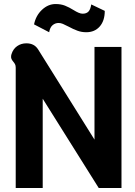

<svg xmlns="http://www.w3.org/2000/svg" viewBox="-20 -933 668 953"><path d="M58 -597Q58 -608 54.5 -614.5Q51 -621 45 -628Q35 -640 35 -650Q35 -659 37 -664Q45 -690 65 -704Q85 -718 111 -718Q150 -718 169 -688L449 -240V-700H583V0H470L192 -443V0H58ZM149 -812Q158 -856 188.5 -884.5Q219 -913 256 -913Q282 -913 302.5 -905Q323 -897 347 -882Q358 -875 369.5 -870Q381 -865 390 -865Q409 -865 419 -875.5Q429 -886 433 -911L500 -879Q500 -830 475 -801.5Q450 -773 408 -773Q385 -773 364.5 -780.5Q344 -788 320 -801Q303 -810 292 -814.5Q281 -819 271 -819Q254 -819 241 -808Q228 -797 224 -773Z"/></svg>

Font: Niramit
Style: Bold
Weight: 700
Designer: Katatrad Aksorn Co.,Ltd.
Foundry: Cadson Demak Co.,Ltd.
Version: Version 1.001; ttfautohint (v1.6)